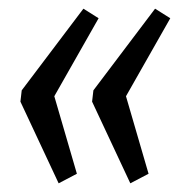

<svg xmlns="http://www.w3.org/2000/svg" viewBox="-20 -541 412 442"><path d="M172 -521 207 -499 90 -293 97 -347 157 -141 115 -119 27 -307 30 -333ZM337 -521 372 -499 255 -293 262 -347 322 -141 280 -119 192 -307 195 -333Z"/></svg>

Font: Pathway Extreme Condensed
Style: Italic
Weight: 400
Width: 3
Italic angle: -8°
Version: Version 1.001;gftools[0.9.26]